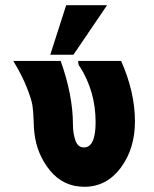

<svg xmlns="http://www.w3.org/2000/svg" viewBox="-20 -706 590 737"><path d="M173 -496 234 -686H391L262 -496ZM31 -472H213Q260 -340 260 -227Q260 -194 269.5 -167Q279 -140 302 -140Q347 -140 347 -237Q347 -355 286 -451V-450Q280 -457 280 -472H445Q498 -352 498 -240Q498 -135 443.5 -62Q389 11 304 11Q223 11 172 -51.5Q121 -114 112 -196Q110 -210 109 -244.5Q108 -279 104.5 -301.5Q101 -324 83 -370Q65 -416 31 -472Z"/></svg>

Font: Coval
Style: Black
Weight: 1000
Foundry: Context Ltd
Version: Version 001.000